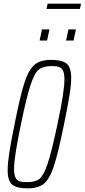

<svg xmlns="http://www.w3.org/2000/svg" viewBox="-20 -1024 464 1052"><path d="M22 -91Q22 -129 31 -188Q40 -247 60 -344Q91 -501 114.5 -572.5Q138 -644 170 -670Q202 -696 260 -696Q320 -696 345 -675.5Q370 -655 370 -597Q370 -559 360.5 -500Q351 -441 331 -344Q299 -186 275.5 -114.5Q252 -43 220.5 -17.5Q189 8 131 8Q71 8 46.5 -12.5Q22 -33 22 -91ZM295 -344Q333 -522 333 -588Q333 -620 325.5 -636Q318 -652 303.5 -657Q289 -662 263 -662Q218 -662 194 -644Q170 -626 148 -560.5Q126 -495 95 -344Q57 -163 57 -99Q57 -67 65 -51Q73 -35 87.5 -30.5Q102 -26 129 -26Q173 -26 196 -44Q219 -62 241 -127Q263 -192 295 -344ZM197 -802 210 -863H251L238 -802ZM342 -802 355 -863H396L383 -802ZM235 -975 241 -1004H424L418 -975Z"/></svg>

Font: Saira Ultra Condensed Thin
Style: Italic
Weight: 100
Width: 1
Italic angle: -12°
Designer: Hector Gatti with collaboration of the Omnibus-Type team
Foundry: Omnibus-Type
Version: Version 1.001; ttfautohint (v1.8)